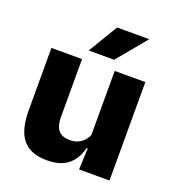

<svg xmlns="http://www.w3.org/2000/svg" viewBox="-128 -788 822 901"><g transform="rotate(20 283.0 -338.0)"><path d="M199.5 -491.5V-202.5Q199.5 -175.5 206.5 -155.8Q213.5 -136 230 -125.2Q246.5 -114.5 275 -114.5Q299 -114.5 316.8 -123Q334.5 -131.5 346.8 -146Q359 -160.5 365 -178L388.5 -106.5H362.5Q354.5 -73.5 336.2 -46.5Q318 -19.5 286.2 -4Q254.5 11.5 205 11.5Q150.5 11.5 115.2 -9.8Q80 -31 63.2 -73Q46.5 -115 46.5 -178V-491.5ZM515.5 -491.5V0H363.5L368.5 -123L362.5 -137V-491.5ZM303.5 -687H462.5V-685L342 -540H216V-541.5Z"/></g></svg>

Font: Anek Bangla Medium
Style: Bold
Weight: 700
Version: Version 1.003